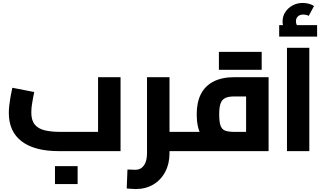

<svg xmlns="http://www.w3.org/2000/svg" viewBox="-20 -1028 2212 1306"><path d="M380 0Q215 0 127.5 -66.5Q40 -133 40 -260Q40 -284 43 -310Q46 -336 50 -360Q54 -384 58 -402.5Q62 -421 64 -431L213 -402Q210 -387 205 -363Q200 -339 196.5 -312.5Q193 -286 193 -262Q193 -210 216 -181.5Q239 -153 282.5 -142Q326 -131 389 -131H647V-503H800V0ZM354 224V102H508V224Z M1108 0V-131H1237V0ZM902 258Q891 258 875 256.5Q859 255 842 254L847 125Q863 125 878 126Q893 127 900 127Q937 127 958.5 98Q980 69 980 14V-503H1133V14Q1133 85 1104 140.5Q1075 196 1023 227Q971 258 902 258ZM1237 0V-131Q1249 -131 1253 -113.5Q1257 -96 1257 -66Q1257 -36 1253 -18Q1249 0 1237 0Z M1237 0V-131H1691L1654 -99V-398L1685 -372H1574Q1535 -372 1512.5 -361.5Q1490 -351 1480.5 -325Q1471 -299 1471 -251Q1471 -198 1480.5 -172.5Q1490 -147 1512.5 -139Q1535 -131 1574 -131V-10Q1490 -10 1432.5 -34Q1375 -58 1346.5 -111.5Q1318 -165 1318 -251Q1318 -332 1346.5 -388Q1375 -444 1432.5 -473.5Q1490 -503 1574 -503H1807V0ZM1237 0Q1226 0 1221.5 -18Q1217 -36 1217 -66Q1217 -96 1221.5 -113.5Q1226 -131 1237 -131ZM1469 -553V-675H1623V-553ZM1606 -553V-675H1760V-553Z M1932 0V-703H2084V0ZM1943 -789Q1923 -813 1912.5 -835Q1902 -857 1902 -881Q1902 -918 1921 -946.5Q1940 -975 1971 -991.5Q2002 -1008 2039 -1008Q2060 -1008 2081 -1002.5Q2102 -997 2116 -987L2080 -920Q2071 -925 2061.5 -927Q2052 -929 2043 -929Q2019 -929 2006 -916Q1993 -903 1993 -883Q1993 -871 1998 -860Q2003 -849 2013 -838ZM1879 -779V-857H2137V-779Z"/></svg>

Font: Cairo ExtraBold
Style: Regular
Weight: 800
Designer: Mohamed Gaber, Accademia di Belle Arti di Urbino
Foundry: Kief Type Foundry, Accademia di Belle Arti di Urbino
Version: Version 3.117